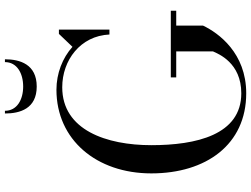

<svg xmlns="http://www.w3.org/2000/svg" viewBox="-140 -869 1019 779"><g transform="rotate(-90 369.5 -479.5)"><path d="M309.5 -969H298.5C298.5 -908 318 -840 408 -840C498 -840 518.5 -908 518.5 -969H507C507 -920 461.5 -895 408 -895C354.5 -895 309.5 -920 309.5 -969ZM445 -296V-274H550.5V-125C540.5 -103 504.5 -10 380.5 -10C211.5 -10 170 -193.5 170 -375C170 -556.5 231 -736.5 405 -736.5C514.5 -736.5 613.5 -663 619 -545H639V-750H621.5L569 -695C524 -735.5 461 -760 395 -760C192 -760 55.5 -597.5 55.5 -375C55.5 -152.5 172.5 10 380.5 10C543.5 10 625 -102 655 -165V-274H715.5V-296Z"/></g></svg>

Font: Bodoni* 11
Style: Regular
Weight: 400
Version: Version 2.3